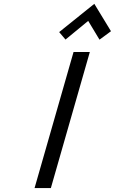

<svg xmlns="http://www.w3.org/2000/svg" viewBox="-20 -959 586 979"><path d="M355 -693.8H438L239.3 0H156.2ZM460.9 -939.5 545.9 -799.8 487.3 -756.8 429.7 -852.5 314 -757.3 281.7 -795.4Z"/></svg>

Font: Cantarell
Style: Italic
Weight: 400
Italic angle: -16°
Designer: Dave Crossland
Version: Version 1.004